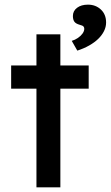

<svg xmlns="http://www.w3.org/2000/svg" viewBox="-20 -807 477 827"><path d="M137 0V-659H240V0ZM28 -425V-525H362V-425ZM313 -589 289 -631Q303 -635 315.5 -643.5Q328 -652 335.5 -662.5Q343 -673 343 -683Q343 -689 339.5 -693Q336 -697 324 -700Q306 -705 300 -714Q294 -723 294 -738Q294 -760 312 -773.5Q330 -787 359 -787Q392 -787 414.5 -766Q437 -745 437 -710Q437 -691 428 -673Q419 -655 403 -639.5Q387 -624 364 -611Q341 -598 313 -589Z"/></svg>

Font: Lexend Medium
Style: Regular
Weight: 500
Designer: Bonnie Shaver-Troup, Thomas Jockin
Foundry: Lexend
Version: Version 1.005